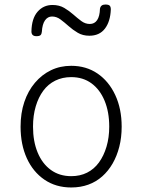

<svg xmlns="http://www.w3.org/2000/svg" viewBox="-20 -810 629 849"><path d="M295 19Q227 19 176.5 -15.5Q126 -50 98.5 -110.5Q71 -171 71 -250Q71 -310 87.5 -359Q104 -408 134.5 -444Q165 -480 205.5 -499.5Q246 -519 295 -519Q361 -519 411 -485Q461 -451 489.5 -390Q518 -329 518 -250Q518 -202 507.5 -161Q497 -120 478 -87Q459 -54 432 -30Q405 -6 370.5 6.5Q336 19 295 19ZM295 -31Q334 -31 365 -46.5Q396 -62 417.5 -91.5Q439 -121 451 -161.5Q463 -202 463 -250Q463 -315 442.5 -364.5Q422 -414 384.5 -441.5Q347 -469 295 -469Q256 -469 224.5 -453.5Q193 -438 171.5 -409Q150 -380 138 -339.5Q126 -299 126 -250Q126 -185 146.5 -135.5Q167 -86 205 -58.5Q243 -31 295 -31ZM141 -650Q119 -650 119 -671Q120 -728 146 -758Q172 -788 212 -788Q242 -788 264 -775Q286 -762 304 -746Q322 -730 339.5 -717Q357 -704 377 -704Q398 -704 409.5 -721Q421 -738 422 -771Q425 -790 446 -790Q460 -790 465 -785Q470 -780 470 -768Q468 -715 444 -683.5Q420 -652 375 -652Q346 -652 324 -665Q302 -678 283.5 -694.5Q265 -711 247.5 -724Q230 -737 210 -737Q191 -737 179 -720Q167 -703 165 -669Q164 -659 159 -654.5Q154 -650 141 -650Z"/></svg>

Font: Playwrite CL ExtraLight
Style: Regular
Weight: 200
Designer: Veronika Burian, José Scaglione
Foundry: TypeTogether
Version: Version 1.002